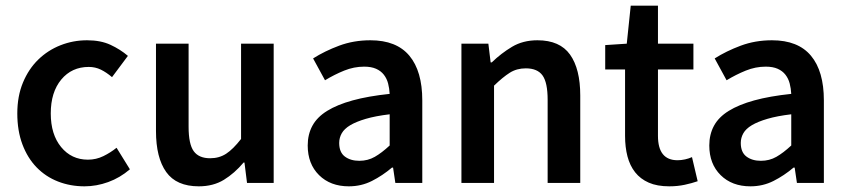

<svg xmlns="http://www.w3.org/2000/svg" viewBox="-20 -645 2990 677"><path d="M278 12Q228 12 184.5 -5Q141 -22 109 -55Q77 -88 59 -136Q41 -184 41 -245Q41 -306 61 -354Q81 -402 115 -435Q149 -468 193.5 -485.5Q238 -503 287 -503Q335 -503 369.5 -487Q404 -471 431 -448L375 -373Q355 -390 335.5 -399.5Q316 -409 293 -409Q233 -409 196 -364.5Q159 -320 159 -245Q159 -171 195.5 -126.5Q232 -82 290 -82Q319 -82 344.5 -94.5Q370 -107 391 -124L438 -48Q403 -18 361.5 -3Q320 12 278 12Z M681 12Q602 12 566 -38.5Q530 -89 530 -183V-491H645V-198Q645 -137 663 -112Q681 -87 721 -87Q753 -87 777.5 -103Q802 -119 830 -155V-491H945V0H851L842 -72H839Q807 -34 769.5 -11Q732 12 681 12Z M1210 12Q1145 12 1105 -27.5Q1065 -67 1065 -132Q1065 -171 1081.5 -201.5Q1098 -232 1133.5 -254Q1169 -276 1223.5 -291Q1278 -306 1354 -314Q1353 -333 1348.5 -350.5Q1344 -368 1333.5 -381.5Q1323 -395 1306 -402.5Q1289 -410 1264 -410Q1228 -410 1193.5 -396Q1159 -382 1126 -362L1084 -439Q1125 -465 1176 -484Q1227 -503 1286 -503Q1378 -503 1423.5 -448.5Q1469 -394 1469 -291V0H1374L1366 -54H1362Q1329 -26 1291.5 -7Q1254 12 1210 12ZM1247 -78Q1277 -78 1301.5 -92Q1326 -106 1354 -132V-242Q1304 -236 1270 -226Q1236 -216 1215 -203.5Q1194 -191 1185 -175Q1176 -159 1176 -141Q1176 -108 1196 -93Q1216 -78 1247 -78Z M1607 0V-491H1702L1710 -425H1714Q1747 -457 1785.5 -480Q1824 -503 1875 -503Q1954 -503 1990 -452.5Q2026 -402 2026 -308V0H1911V-293Q1911 -354 1893 -379Q1875 -404 1834 -404Q1802 -404 1777.5 -388.5Q1753 -373 1722 -343V0Z M2340 12Q2297 12 2267.5 -1Q2238 -14 2219.5 -37.5Q2201 -61 2192.5 -93.5Q2184 -126 2184 -166V-400H2114V-486L2190 -491L2204 -625H2300V-491H2425V-400H2300V-166Q2300 -80 2369 -80Q2382 -80 2395.5 -83Q2409 -86 2420 -91L2440 -6Q2420 1 2394.5 6.5Q2369 12 2340 12Z M2626 12Q2561 12 2521 -27.5Q2481 -67 2481 -132Q2481 -171 2497.5 -201.5Q2514 -232 2549.5 -254Q2585 -276 2639.5 -291Q2694 -306 2770 -314Q2769 -333 2764.5 -350.5Q2760 -368 2749.5 -381.5Q2739 -395 2722 -402.5Q2705 -410 2680 -410Q2644 -410 2609.5 -396Q2575 -382 2542 -362L2500 -439Q2541 -465 2592 -484Q2643 -503 2702 -503Q2794 -503 2839.5 -448.5Q2885 -394 2885 -291V0H2790L2782 -54H2778Q2745 -26 2707.5 -7Q2670 12 2626 12ZM2663 -78Q2693 -78 2717.5 -92Q2742 -106 2770 -132V-242Q2720 -236 2686 -226Q2652 -216 2631 -203.5Q2610 -191 2601 -175Q2592 -159 2592 -141Q2592 -108 2612 -93Q2632 -78 2663 -78Z"/></svg>

Font: Giro Sans Semibold
Style: Regular
Weight: 600
Designer: Paul D. Hunt
Foundry: Adobe Systems Incorporated
Version: Version 1.000;PS 1.0;hotconv 1.0.88;makeotf.lib2.5.647800